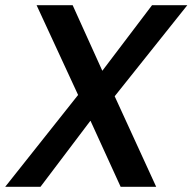

<svg xmlns="http://www.w3.org/2000/svg" viewBox="-36 -720 742 740"><path d="M-16 0 265 -354 105 -700H244L358 -448H359L550 -700H686L406 -349L566 0H429L313 -254H312L120 0Z"/></svg>

Font: DM Sans 28pt SemiBold
Style: Italic
Weight: 600
Italic angle: -10°
Version: Version 4.004;gftools[0.9.30]